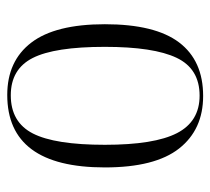

<svg xmlns="http://www.w3.org/2000/svg" viewBox="-46 -538 594 543"><g transform="rotate(-90 251.5 -267.0)"><path d="M251 10Q156 10 102.5 -58Q49 -126 49 -268Q49 -544 254 -544Q350 -544 402 -476Q454 -408 454 -268Q454 -126 402.5 -58Q351 10 251 10ZM252 0Q328 0 359 -65Q390 -130 390 -268Q390 -410 358.5 -472Q327 -534 253 -534Q177 -534 145 -471.5Q113 -409 113 -268Q113 -128 146 -64Q179 0 252 0Z"/></g></svg>

Font: Noto Serif Display SemiCondensed Light
Style: Regular
Weight: 300
Width: 4
Designer: Monotype Design Team
Foundry: Monotype Imaging Inc.
Version: Version 2.009